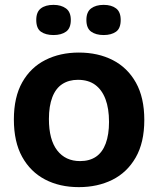

<svg xmlns="http://www.w3.org/2000/svg" viewBox="-20 -755 649 789"><path d="M304 14Q225 14 165 -17.5Q105 -49 71 -110.5Q37 -172 37 -264Q37 -356 71.5 -417Q106 -478 166.5 -508.5Q227 -539 304 -539Q383 -539 443.5 -508Q504 -477 538.5 -415.5Q573 -354 573 -262Q573 -169 537.5 -107.5Q502 -46 441.5 -16Q381 14 304 14ZM309 -93Q348 -93 374.5 -111Q401 -129 414.5 -165.5Q428 -202 428 -254Q428 -309 413.5 -347.5Q399 -386 371 -406.5Q343 -427 300 -427Q263 -427 236 -409.5Q209 -392 195 -355.5Q181 -319 181 -266Q181 -181 215 -137Q249 -93 309 -93ZM406 -611Q374 -611 354.5 -625Q335 -639 335 -673Q335 -706 354.5 -720.5Q374 -735 406 -735Q438 -735 457 -720.5Q476 -706 476 -673Q476 -638 456.5 -624.5Q437 -611 406 -611ZM200 -611Q168 -611 148.5 -624.5Q129 -638 129 -673Q129 -706 148 -720.5Q167 -735 200 -735Q231 -735 251 -720.5Q271 -706 271 -673Q271 -639 251.5 -625Q232 -611 200 -611Z"/></svg>

Font: Bricolage Grotesque
Style: Bold
Weight: 700
Designer: Mathieu Triay
Foundry: Atelier Triay
Version: Version 1.001;gftools[0.9.33.dev8+g029e19f]